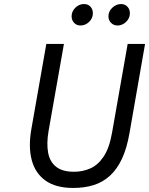

<svg xmlns="http://www.w3.org/2000/svg" viewBox="-20 -917 737 949"><path d="M342 12Q256.5 12 205.5 -24Q154.5 -60 137 -125.2Q119.5 -190.5 135 -279L209 -700H296L220 -269Q209.5 -208 217.8 -162.8Q226 -117.5 257.2 -92.8Q288.5 -68 346 -68Q388.5 -68 426.2 -84.5Q464 -101 492.2 -143Q520.5 -185 534 -262L611 -700H697L620 -259Q607 -184 582.8 -132.2Q558.5 -80.5 523.5 -48.5Q488.5 -16.5 443 -2.2Q397.5 12 342 12ZM561 -791Q541.5 -791 528.8 -804.2Q516 -817.5 516 -836Q516 -861.5 535.5 -879.2Q555 -897 578 -897Q597.5 -897 609.8 -884Q622 -871 622 -852Q622 -835 613.2 -821.2Q604.5 -807.5 590.5 -799.2Q576.5 -791 561 -791ZM378 -791Q358.5 -791 346.2 -804.2Q334 -817.5 334 -836Q334 -853 342.8 -866.8Q351.5 -880.5 365.5 -888.8Q379.5 -897 395 -897Q415.5 -897 427.2 -884Q439 -871 439 -852Q439 -826.5 420.5 -808.8Q402 -791 378 -791Z"/></svg>

Font: Overpass
Style: Italic
Weight: 400
Italic angle: -10°
Designer: Delve Withrington, Dave Bailey, Thomas Jockin
Foundry: Delve Fonts LLC
Version: Version 4.000